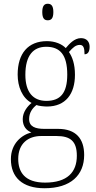

<svg xmlns="http://www.w3.org/2000/svg" viewBox="-20 -762 513 1022"><path d="M234 -654C252 -654 264 -663 264 -698C264 -732 252 -742 234 -742C217 -742 205 -732 205 -698C205 -663 217 -654 234 -654ZM217 240C357 240 428 170 428 63C428 -23 385 -76 289 -76H216C168 -76 135 -88 135 -128C135 -163 153 -186 174 -203C185 -198 215 -195 230 -195C329 -195 379 -262 379 -364C379 -421 365 -459 347 -485C368 -509 383 -523 405 -523C424 -523 430 -507 430 -473C449 -473 457 -489 457 -513C457 -538 443 -559 411 -559C375 -559 348 -527 330 -506C310 -527 274 -543 230 -543C129 -543 74 -477 74 -365C74 -301 98 -241 148 -214C127 -197 101 -166 101 -128C101 -88 122 -67 147 -57C95 -44 38 2 38 85C38 181 98 240 217 240ZM227 -225C157 -225 115 -270 115 -364C115 -468 158 -513 226 -513C299 -513 338 -471 338 -365C338 -265 300 -225 227 -225ZM220 210C111 210 77 153 77 84C77 1 131 -38 199 -38H281C355 -38 389 -10 389 67C389 154 339 210 220 210Z"/></svg>

Font: Noto Serif Myanmar SemiCondensed ExtraLight
Style: Regular
Weight: 200
Width: 4
Designer: Ben Mitchell and the Monotype Design Team
Foundry: Monotype Imaging Inc.
Version: Version 2.106